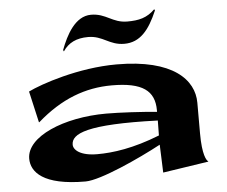

<svg xmlns="http://www.w3.org/2000/svg" viewBox="-54 -827 1077 910"><g transform="rotate(-5 484.5 -372.5)"><path d="M687 10 904 -23V-25C896 -29 877 -58 877 -159V-306C877 -414 781 -520 511 -520C329 -520 148 -458 87 -428L121 -279H123C238 -380 354 -423 480 -423C626 -423 683 -380 683 -287V-279C616 -286 505 -292 442 -292C240 -292 60 -216 60 -111C60 -48 114 20 317 20C388 20 578 -67 682 -123C683 -82 686 -36 687 10ZM271 -159C271 -211 344 -250 683 -238L682 -167C556 -117 458 -104 384 -104C303 -104 271 -134 271 -159ZM265 -610 268 -603C294 -642 332 -661 388 -661C459 -661 485 -614 557 -614C632 -614 676 -668 715 -759L712 -765C674 -727 635 -718 580 -718C509 -718 483 -765 411 -765C335 -765 291 -679 265 -610Z"/></g></svg>

Font: Coconat
Style: Bold
Weight: 900
Width: 8
Designer: Sara Lavazza
Foundry: Collletttivo
Version: Version 1.000;Glyphs 3.2 (3217)